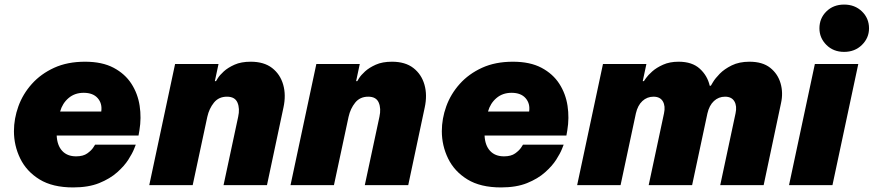

<svg xmlns="http://www.w3.org/2000/svg" viewBox="-20 -810 3822 840"><path d="M300 10Q210 10 153 -25Q96 -60 68.5 -116.5Q41 -173 41 -236Q41 -291 60.5 -345Q80 -399 119.5 -443Q159 -487 217 -513.5Q275 -540 352 -540Q427 -540 477 -513.5Q527 -487 555 -443.5Q583 -400 591 -347Q599 -294 590 -240L586 -217H228Q230 -174 252 -150Q274 -126 313 -126Q344 -126 362 -139Q380 -152 388 -164.5Q396 -177 396 -177H574Q574 -177 566.5 -158Q559 -139 541.5 -111.5Q524 -84 492.5 -56Q461 -28 414 -9Q367 10 300 10ZM243 -322H423Q428 -357 407.5 -380.5Q387 -404 346 -404Q307 -404 280 -381Q253 -358 243 -322Z M633 0 746 -530H936L920 -455H925Q925 -455 933 -468Q941 -481 959 -497.5Q977 -514 1006 -527Q1035 -540 1077 -540Q1135 -540 1170.5 -512.5Q1206 -485 1219 -439.5Q1232 -394 1220 -339L1148 0H958L1022 -299Q1030 -335 1019 -361Q1008 -387 973 -387Q937 -387 916 -361Q895 -335 887 -299L823 0Z M1251 0 1364 -530H1554L1538 -455H1543Q1543 -455 1551 -468Q1559 -481 1577 -497.5Q1595 -514 1624 -527Q1653 -540 1695 -540Q1753 -540 1788.5 -512.5Q1824 -485 1837 -439.5Q1850 -394 1838 -339L1766 0H1576L1640 -299Q1648 -335 1637 -361Q1626 -387 1591 -387Q1555 -387 1534 -361Q1513 -335 1505 -299L1441 0Z M2172 10Q2082 10 2025 -25Q1968 -60 1940.5 -116.5Q1913 -173 1913 -236Q1913 -291 1932.5 -345Q1952 -399 1991.5 -443Q2031 -487 2089 -513.5Q2147 -540 2224 -540Q2299 -540 2349 -513.5Q2399 -487 2427 -443.5Q2455 -400 2463 -347Q2471 -294 2462 -240L2458 -217H2100Q2102 -174 2124 -150Q2146 -126 2185 -126Q2216 -126 2234 -139Q2252 -152 2260 -164.5Q2268 -177 2268 -177H2446Q2446 -177 2438.5 -158Q2431 -139 2413.5 -111.5Q2396 -84 2364.5 -56Q2333 -28 2286 -9Q2239 10 2172 10ZM2115 -322H2295Q2300 -357 2279.5 -380.5Q2259 -404 2218 -404Q2179 -404 2152 -381Q2125 -358 2115 -322Z M2505 0 2618 -530H2808L2792 -455H2797Q2797 -455 2806 -468Q2815 -481 2833.5 -497.5Q2852 -514 2881 -527Q2910 -540 2949 -540Q3008 -540 3041.5 -509.5Q3075 -479 3085 -435H3090Q3090 -435 3099.5 -451Q3109 -467 3129 -487.5Q3149 -508 3181.5 -524Q3214 -540 3259 -540Q3316 -540 3349.5 -513.5Q3383 -487 3395 -445.5Q3407 -404 3397 -359L3321 0H3131L3198 -314Q3205 -346 3193 -366.5Q3181 -387 3152 -387Q3124 -387 3103.5 -368Q3083 -349 3075 -314L3008 0H2818L2885 -314Q2892 -346 2880 -366.5Q2868 -387 2839 -387Q2811 -387 2790.5 -368Q2770 -349 2762 -314L2695 0Z M3673 -583Q3626 -583 3595.5 -613.5Q3565 -644 3565 -686Q3565 -730 3595.5 -760Q3626 -790 3673 -790Q3720 -790 3751 -760Q3782 -730 3782 -686Q3782 -644 3751 -613.5Q3720 -583 3673 -583ZM3432 0 3545 -530H3735L3622 0Z"/></svg>

Font: Be Vietnam Pro Black
Style: Italic
Weight: 900
Italic angle: -12°
Designer: Lam Bao, Tony Le, Vietanh Nguyen
Foundry: Yellow Type Foundry
Version: Version 1.002; ttfautohint (v1.8.3)